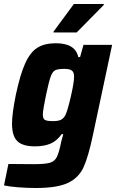

<svg xmlns="http://www.w3.org/2000/svg" viewBox="-35 -734 580 959"><path d="M-15 192 7 85Q50 86 132 86Q190 86 214 79Q238 72 249 50Q260 28 271 -27L281 -64H273Q249 -30 217 -16.5Q185 -3 139 -3Q79 -3 52 -28.5Q25 -54 25 -117Q25 -165 44 -260Q66 -363 91 -418Q116 -473 151.5 -495.5Q187 -518 244 -518Q341 -518 356 -449H365L382 -510H525L429 -59Q406 50 382 102Q358 154 304.5 179.5Q251 205 145 205Q101 205 56 201.5Q11 198 -15 192ZM292 -160Q303 -183 319 -252.5Q335 -322 335 -351Q335 -373 324 -381.5Q313 -390 286 -390Q254 -390 240.5 -383Q227 -376 218 -351Q209 -326 195 -260Q179 -183 179 -162Q179 -141 189.5 -135Q200 -129 230 -129Q255 -129 269 -135.5Q283 -142 292 -160ZM232 -572 233 -577 334 -714H484L483 -709L348 -572Z"/></svg>

Font: Saira Semi Condensed
Style: Bold Italic
Weight: 700
Width: 4
Italic angle: -12°
Designer: Hector Gatti with collaboration of the Omnibus-Type team
Foundry: Omnibus-Type
Version: Version 1.001; ttfautohint (v1.8)